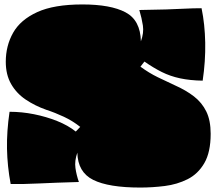

<svg xmlns="http://www.w3.org/2000/svg" viewBox="-20 -812 974 864"><path d="M611 32Q469 32 399.5 -2.5Q330 -37 328 -125Q315 -88 319.5 -56Q324 -24 335 7Q228 10 157 13.5Q86 17 28 16Q13 -64 11.5 -142.5Q10 -221 23 -309Q78 -309 133 -298Q188 -287 237 -267.5Q286 -248 321 -220L341 -241Q307 -268 267.5 -286.5Q228 -305 188 -318Q137 -336 95.5 -364Q54 -392 30 -434Q6 -476 6 -534Q6 -606 39 -664.5Q72 -723 147.5 -757.5Q223 -792 351 -792Q478 -792 545 -756.5Q612 -721 614 -626Q628 -664 623 -697Q618 -730 607 -767Q679 -768 727 -769.5Q775 -771 812 -773Q849 -775 887 -775Q902 -703 903.5 -619.5Q905 -536 892 -449Q835 -450 790.5 -459.5Q746 -469 708 -488Q670 -507 630 -535L612 -512Q650 -484 690 -464.5Q730 -445 765 -429Q817 -406 853 -378Q889 -350 908.5 -310Q928 -270 928 -210Q928 -127 899.5 -78Q871 -29 824 -5.5Q777 18 721.5 25Q666 32 611 32Z"/></svg>

Font: Oi
Style: Regular
Weight: 400
Designer: Kostas Bartsokas, Mohamad Dakak
Foundry: Foundry5
Version: Version 4.000